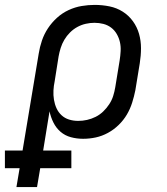

<svg xmlns="http://www.w3.org/2000/svg" viewBox="-63 -558 683 783"><path d="M4 205 17 128H-43V56H29L95 -340Q99 -366 108 -392.5Q117 -419 132.5 -442.5Q148 -466 169.5 -485.5Q191 -505 217 -517Q243 -529 270 -533.5Q297 -538 323 -538Q354 -538 383.5 -532Q413 -526 437.5 -510.5Q462 -495 479 -471.5Q496 -448 504 -420Q512 -392 512 -361.5Q512 -331 507 -300L489 -190Q484 -165 476 -139.5Q468 -114 454.5 -91Q441 -68 421 -48.5Q401 -29 377 -16Q353 -3 327.5 2.5Q302 8 276 8Q250 8 226 1.5Q202 -5 184 -20.5Q166 -36 155 -58Q144 -80 139 -104L113 56H228V128H101L88 205ZM256 -65Q274 -65 292 -69Q310 -73 327 -81.5Q344 -90 358 -103.5Q372 -117 382.5 -133Q393 -149 398.5 -166.5Q404 -184 407 -202L425 -312Q428 -331 429 -350Q430 -369 426 -386.5Q422 -404 413 -419.5Q404 -435 390 -445.5Q376 -456 358.5 -460.5Q341 -465 322 -465Q305 -465 287 -461Q269 -457 252.5 -448Q236 -439 222.5 -425.5Q209 -412 199.5 -396Q190 -380 184.5 -362.5Q179 -345 176 -328L160 -227Q156 -208 155 -189Q154 -170 157 -151.5Q160 -133 167.5 -116.5Q175 -100 188 -88Q201 -76 218.5 -70.5Q236 -65 256 -65Z"/></svg>

Font: Iosevka Slab Extended
Style: Italic
Weight: 400
Width: 7
Italic angle: -9°
Monospace: yes
Designer: Belleve Invis
Foundry: Belleve Invis
Version: Version 11.1.0; ttfautohint (v1.8.3)